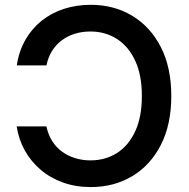

<svg xmlns="http://www.w3.org/2000/svg" viewBox="-20 -757 775 787"><path d="M352.1 9.8Q290 9.8 237.8 -9Q185.5 -27.8 146 -61.8Q106.4 -95.7 81.5 -140.6Q56.6 -185.5 48.3 -238.8H170.4Q177.2 -205.6 193.6 -179.4Q210 -153.3 233.9 -135.7Q257.8 -118.2 287.6 -108.9Q317.4 -99.6 350.6 -99.6Q411.6 -99.6 459.2 -129.6Q506.8 -159.7 534.2 -218.8Q561.5 -277.8 561.5 -363.3Q561.5 -448.7 534.4 -507.6Q507.3 -566.4 459.5 -597.2Q411.6 -627.9 350.6 -627.9Q316.9 -627.9 287.4 -618.9Q257.8 -609.9 233.6 -592Q209.5 -574.2 193.4 -548.3Q177.2 -522.5 170.4 -488.8H48.8Q57.6 -547.4 84 -593.5Q110.4 -639.6 150.6 -671.9Q190.9 -704.1 242.2 -720.7Q293.5 -737.3 352.1 -737.3Q446.8 -737.3 521.5 -692.6Q596.2 -647.9 639.2 -564.2Q682.1 -480.5 682.1 -363.3Q682.1 -246.6 639.4 -163.1Q596.7 -79.6 522 -34.9Q447.3 9.8 352.1 9.8Z"/></svg>

Font: Inter Cardless
Style: Medium
Weight: 500
Designer: Rasmus Andersson
Foundry: rsms
Version: Version 4.001;git-9221beed3